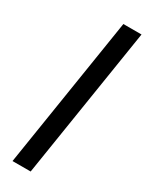

<svg xmlns="http://www.w3.org/2000/svg" viewBox="-185 -656 588 761"><g transform="rotate(30 109.0 -275.0)"><path d="M26 70H109L218 -620H135Z"/></g></svg>

Font: Charger Sport
Style: SeBdExtObl
Weight: 600
Designer: Jasper
Foundry: Cannot Into Space Fonts
Version: Version 1.1